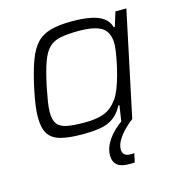

<svg xmlns="http://www.w3.org/2000/svg" viewBox="-107 -610 829 902"><g transform="rotate(-15 307.5 -159.0)"><path d="M236 8Q170 8 129.5 -3Q89 -14 71 -42.5Q53 -71 53 -123Q53 -148 57.5 -181.5Q62 -215 71 -257Q88 -336 106.5 -387Q125 -438 151.5 -466.5Q178 -495 219.5 -506.5Q261 -518 323 -518Q376 -518 414 -510.5Q452 -503 475.5 -486Q499 -469 507 -440H512L534 -510H587L479 0H426L438 -80H433Q414 -43 386.5 -23.5Q359 -4 322 2Q285 8 236 8ZM257 -43Q304 -43 334 -50.5Q364 -58 384 -73Q404 -88 421 -112Q433 -129 443.5 -156Q454 -183 462.5 -213.5Q471 -244 477 -273.5Q483 -303 486.5 -327Q490 -351 490 -363Q490 -420 456 -443Q422 -466 343 -466Q289 -466 254 -459Q219 -452 197.5 -430.5Q176 -409 161 -367Q146 -325 131 -255Q123 -215 118 -184Q113 -153 113 -131Q113 -94 127 -75Q141 -56 173 -49.5Q205 -43 257 -43ZM411 200Q382 200 365 192Q348 184 341 170Q334 156 334 137Q334 100 360.5 61.5Q387 23 436 -10L478 0Q461 12 440 33Q419 54 404.5 77.5Q390 101 390 124Q390 137 398.5 147Q407 157 430 157Q433 157 436.5 157Q440 157 447 156L438 199Q431 200 424.5 200Q418 200 411 200Z"/></g></svg>

Font: Saira SemiExpanded Light
Style: Italic
Weight: 300
Width: 6
Italic angle: -12°
Designer: Hector Gatti with collaboration of the Omnibus-Type team
Foundry: Omnibus-Type
Version: Version 1.101